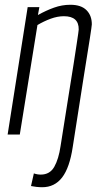

<svg xmlns="http://www.w3.org/2000/svg" viewBox="-20 -564 433 805"><path d="M285 52Q272 139 240.5 180Q209 221 157 221Q145 221 132 219.5Q119 218 110 216L122 163Q136 168 151 168Q189 168 207.5 135.5Q226 103 234 48Q253 -73 266.5 -157Q280 -241 288.5 -295Q297 -349 301.5 -379.5Q306 -410 308 -423.5Q310 -437 310 -440Q311 -496 248 -496Q221 -496 192.5 -485.5Q164 -475 137 -459L63 0H12L96 -534H145L139 -501Q173 -520 206.5 -532Q240 -544 275 -544Q320 -544 342.5 -521.5Q365 -499 365 -462Q365 -456 356.5 -401.5Q348 -347 330 -235.5Q312 -124 285 52Z"/></svg>

Font: Georama SemiCondensed Light
Style: Italic
Weight: 300
Width: 4
Italic angle: -9°
Designer: Jean-Baptiste Levee
Foundry: Production Type
Version: Version 1.000